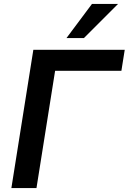

<svg xmlns="http://www.w3.org/2000/svg" viewBox="-20 -959 656 979"><path d="M38 0 150 -705H616L599 -598H261L166 0ZM319 -765 449 -939H582L408 -765Z"/></svg>

Font: Nunito Sans
Style: Bold Italic
Weight: 700
Italic angle: -9°
Designer: Vernon Adams
Foundry: Vernon Adams
Version: Version 3.006; ttfautohint (v1.8.3)